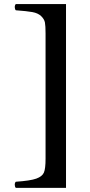

<svg xmlns="http://www.w3.org/2000/svg" viewBox="-20 -721 437 936"><path d="M301.8 -701.2V194.8H57.1Q52.2 189.9 52 179.9Q51.8 169.9 57.1 165Q127.9 160.2 157 149.7Q186 139.2 194.1 120.1Q202.1 101.1 202.1 53.2V-558.1Q202.1 -595.2 199 -611.6Q195.8 -627.9 180.4 -642.6Q165 -657.2 137.9 -662.1Q110.8 -667 57.1 -670.9Q52.2 -675.8 52 -685.8Q51.8 -695.8 57.1 -701.2Z"/></svg>

Font: Linux Libertine
Style: Bold
Weight: 700
Designer: Philipp H. Poll
Foundry: Philipp H. Poll
Version: Version 5.0.3